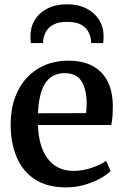

<svg xmlns="http://www.w3.org/2000/svg" viewBox="-20 -842 564 874"><path d="M280.5 11Q195 11 139 -25.5Q83 -62 55.8 -126.8Q28.5 -191.5 28.5 -276Q28.5 -343 47.8 -396.5Q67 -450 102 -487.8Q137 -525.5 185.2 -545.8Q233.5 -566 290.5 -566Q386.5 -566 438.8 -514.5Q491 -463 493.5 -367Q493.5 -336 492 -313.2Q490.5 -290.5 486.5 -273H153Q154 -226 164.8 -187.5Q175.5 -149 196 -121.2Q216.5 -93.5 246.2 -78.8Q276 -64 315.5 -64Q356.5 -64 398.5 -78.5Q440.5 -93 463 -110L483.5 -64Q466.5 -46 434.8 -28.8Q403 -11.5 363 -0.2Q323 11 280.5 11ZM153 -326.5 372 -327Q373 -336.5 373.8 -348.8Q374.5 -361 374.5 -371Q374.5 -432.5 351.8 -470.8Q329 -509 274 -509Q249 -509 227.8 -499.8Q206.5 -490.5 190.5 -469.5Q174.5 -448.5 164.8 -413.5Q155 -378.5 153 -326.5ZM285.5 -822.5Q336 -822.5 373.2 -803.5Q410.5 -784.5 431 -751.8Q451.5 -719 451.5 -677Q451.5 -670 451 -661.2Q450.5 -652.5 449.5 -646H394.5Q395 -649.5 394.8 -654.2Q394.5 -659 393.5 -664.5Q390.5 -683.5 379.8 -701.5Q369 -719.5 346.5 -731Q324 -742.5 285.5 -742.5Q247.5 -742.5 224.8 -730.8Q202 -719 191.2 -701Q180.5 -683 177.5 -664Q177 -659 176.5 -654.2Q176 -649.5 176 -646H120.5Q119.5 -652.5 119 -661.2Q118.5 -670 118.5 -677.5Q118.5 -719 138.8 -751.8Q159 -784.5 196.5 -803.5Q234 -822.5 285.5 -822.5Z"/></svg>

Font: Merriweather 28pt SemiBold
Style: Regular
Weight: 600
Version: Version 2.100